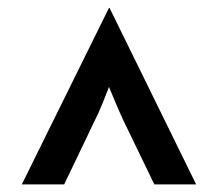

<svg xmlns="http://www.w3.org/2000/svg" viewBox="-20 -587 561 494"><path d="M36.1 -112.5 260.4 -566.7H261.8L484.7 -112.5H377.1L296.5 -279.2Q287.5 -298.6 278.5 -320.1Q269.4 -341.7 260.4 -363.2Q252.1 -341.7 243.4 -320.1Q234.7 -298.6 225 -279.2L145.1 -112.5Z"/></svg>

Font: Afacad Flux
Style: Bold
Weight: 700
Designer: Kristian Moeller
Foundry: Dicotype
Version: Version 1.100